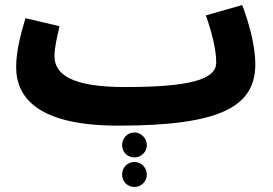

<svg xmlns="http://www.w3.org/2000/svg" viewBox="-20 -477 1084 761"><path d="M449 21C858 21 992 -56 992 -223C992 -296 966 -389 940 -457L796 -416C820 -348 837 -280 837 -229C837 -161 729 -132 475 -132C266 -132 196 -181 196 -255C196 -290 207 -334 216 -373L81 -405C66 -354 44 -281 44 -211C44 -84 139 21 449 21ZM513 147C539 147 562 126 562 98C562 71 539 48 513 48C485 48 464 71 464 98C464 126 485 147 513 147ZM513 264C539 264 562 243 562 215C562 187 539 165 513 165C485 165 464 187 464 215C464 243 485 264 513 264Z"/></svg>

Font: Noto Sans Arabic UI XBd
Style: Regular
Weight: 800
Designer: Monotype Design Team, Nadine Chahine and Nizar Qandah
Foundry: Monotype Imaging Inc.
Version: Version 2.010